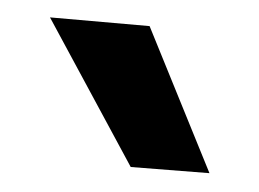

<svg xmlns="http://www.w3.org/2000/svg" viewBox="-30 -845 357 265"><g transform="rotate(5 149.0 -713.0)"><path d="M159 -615 268 -616 168 -811H30Z"/></g></svg>

Font: Be Vietnam
Style: Bold
Weight: 700
Designer: Gabriel Lam
Foundry: TypeRant
Version: Version 4.000